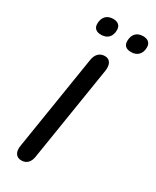

<svg xmlns="http://www.w3.org/2000/svg" viewBox="-221 -925 808 993"><g transform="rotate(30 183.0 -429.0)"><path d="M95 7C127 7 145 -14 150 -47L240 -612C246 -649 233 -677 201 -677C168 -677 149 -654 144 -621L54 -56C48 -19 62 7 95 7ZM306 -762C344 -762 366 -786 366 -824C366 -850 350 -865 321 -865C282 -865 261 -841 261 -802C261 -776 276 -762 306 -762ZM127 -762C166 -762 187 -786 187 -824C187 -850 171 -865 142 -865C104 -865 82 -841 82 -802C82 -776 98 -762 127 -762Z"/></g></svg>

Font: SN Pro Medium
Style: Italic
Weight: 400
Italic angle: -9°
Designer: Tobias Whetton
Foundry: Supernotes
Version: Version 1.001;Glyphs 3.2 (3249)